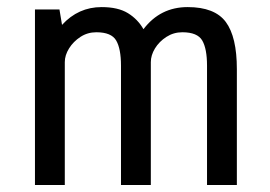

<svg xmlns="http://www.w3.org/2000/svg" viewBox="-20 -527 770 547"><path d="M164.6 -350.1V0H79.6V-500H149.4L156.7 -456.1Q203.1 -506.8 269.5 -506.8Q316.4 -506.8 344.5 -489.5Q372.6 -472.2 388.7 -443.8Q436.5 -506.8 514.6 -506.8Q591.8 -506.8 623.3 -464.4Q654.8 -421.9 654.8 -330.1V0H569.8V-339.8Q569.8 -388.2 556.2 -411.6Q542.5 -435.1 499.5 -435.1Q474.6 -435.1 454.1 -421.9Q433.6 -408.7 421.6 -389.2Q409.7 -369.6 409.7 -350.1V0H324.7V-339.8Q324.7 -388.2 311 -411.6Q297.4 -435.1 254.4 -435.1Q229.5 -435.1 209.2 -421.9Q189 -408.7 176.8 -389.2Q164.6 -369.6 164.6 -350.1Z"/></svg>

Font: Moulpali
Style: Regular
Weight: 400
Designer: Danh Hong
Version: Version 8.002; ttfautohint (v1.8.3)